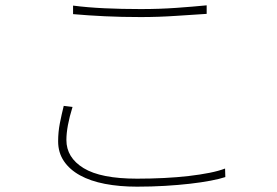

<svg xmlns="http://www.w3.org/2000/svg" viewBox="-20 -697 1040 720"><path d="M254 -676V-644Q311 -639 373.5 -636Q436 -633 508 -633Q574 -633 640 -637.5Q706 -642 755 -645V-677Q704 -672 641 -667.5Q578 -663 508 -663Q436 -663 372 -666Q308 -669 254 -676ZM252 -296 219 -300Q211 -268 204.5 -235Q198 -202 198 -167Q198 -125 219.5 -93Q241 -61 280 -39.5Q319 -18 373.5 -7.5Q428 3 494 3Q548 3 598.5 0Q649 -3 692.5 -8Q736 -13 770 -19.5Q804 -26 825 -33L824 -65Q801 -56 766 -49Q731 -42 688 -37Q645 -32 595.5 -29.5Q546 -27 494 -27Q358 -27 293.5 -66.5Q229 -106 229 -172Q229 -222 252 -296Z"/></svg>

Font: Spoqa Han Sans Neo Thin
Style: Regular
Weight: 100
Designer: [Spoqa Han Sans Neo] Dong-huui Kim  Younghwa Kang  Yujin Lee  [Noto Sans] Ryoko NISHIZUKA  (kana & ideographs); Paul D. 
Foundry: Spoqa (http://www.spoqa-han-sans.com)
Version: Version 1.100;hotconv 1.0.109;makeotfexe 2.5.65596